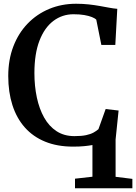

<svg xmlns="http://www.w3.org/2000/svg" viewBox="-20 -771 726 1024"><path d="M380 233V182L473 171.5V2.5Q454 6 429 8.5Q404 11 370 11Q285.5 11 220.8 -15.5Q156 -42 112.2 -91.5Q68.5 -141 46.2 -210.5Q24 -280 24 -365.5Q24 -452.5 51.2 -523.5Q78.5 -594.5 127.5 -645.2Q176.5 -696 242.5 -723.5Q308.5 -751 386 -751Q422 -751 453.2 -747.5Q484.5 -744 511.5 -739.2Q538.5 -734.5 562 -730Q585.5 -725.5 605.5 -724L595 -531.5H520.5L493.5 -666Q486.5 -673.5 470.2 -680Q454 -686.5 429.5 -690.8Q405 -695 372 -695Q312 -695 264.8 -659.5Q217.5 -624 190.5 -554.2Q163.5 -484.5 163.5 -381Q163.5 -312 176.5 -251Q189.5 -190 215.5 -143.8Q241.5 -97.5 281.8 -71.2Q322 -45 377 -45Q415 -45 439.2 -50.2Q463.5 -55.5 478.8 -64Q494 -72.5 505 -82L543.5 -189.5L612.5 -181.5L596.5 -27V172L686 183V233Z"/></svg>

Font: Merriweather 28pt SemiBold
Style: Regular
Weight: 600
Version: Version 2.100